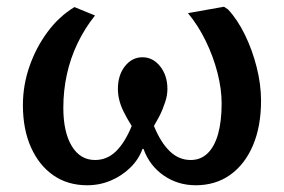

<svg xmlns="http://www.w3.org/2000/svg" viewBox="-20 -536 843 570"><path d="M239 14Q181 14 138.5 -15.5Q96 -45 72 -98.5Q48 -152 48 -224Q48 -283 67.5 -339Q87 -395 121 -441Q155 -487 201 -515L262 -490Q231 -451 210 -407Q189 -363 178.5 -315Q168 -267 168 -216Q168 -144 193 -102.5Q218 -61 262 -61Q298 -61 324.5 -87Q351 -113 371 -162Q356 -186 347 -204.5Q338 -223 334 -239.5Q330 -256 330 -272Q330 -313 351 -339.5Q372 -366 403 -366Q434 -366 455.5 -339Q477 -312 477 -272Q477 -263 475.5 -253.5Q474 -244 470.5 -233.5Q467 -223 462.5 -211.5Q458 -200 451.5 -188Q445 -176 437 -162Q457 -113 484 -87Q511 -61 546 -61Q576 -61 596.5 -81Q617 -101 627.5 -138.5Q638 -176 638 -229Q638 -272 625.5 -320.5Q613 -369 590.5 -415Q568 -461 538 -497L645 -516L657 -508Q685 -478 707 -433Q729 -388 742 -336.5Q755 -285 755 -237Q755 -161 731 -104.5Q707 -48 663.5 -17Q620 14 561 14Q508 14 466 -15Q424 -44 406 -94H403Q392 -63 367 -38.5Q342 -14 309 0Q276 14 239 14Z"/></svg>

Font: Literata 18pt Medium
Style: Regular
Weight: 500
Designer: Latin by Veronika Burian and Jose Scaglione. Greek by Irene Vlachou. Cyrillic by Vera Evstafieva.
Foundry: TypeTogether
Version: Version 3.103;gftools[0.9.29]